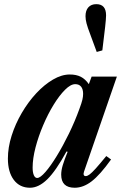

<svg xmlns="http://www.w3.org/2000/svg" viewBox="-20 -893 588 924"><path d="M124.5 10.5Q75 10.5 46.5 -27.2Q18 -65 18 -130Q18 -183.5 36 -240.2Q54 -297 84.8 -349.5Q115.5 -402 154.2 -443.8Q193 -485.5 234.8 -510Q276.5 -534.5 316 -534.5Q347 -534.5 368.8 -523.5Q390.5 -512.5 407.5 -488L421 -524.5H542.5L384.5 -67.5Q381 -57.5 383 -51.5Q385 -45.5 392.5 -45.5Q400.5 -45.5 411.2 -53.5Q422 -61.5 440.8 -82.2Q459.5 -103 491.5 -142L514.5 -125.5Q461.5 -51.5 421.2 -20.5Q381 10.5 339.5 10.5Q274.5 10.5 274.5 -52.5Q274.5 -73 282 -98Q289.5 -123 305.5 -162.5L300 -164Q249 -70.5 207.5 -30Q166 10.5 124.5 10.5ZM159 -36.5Q173.5 -36.5 198.8 -65.5Q224 -94.5 253.5 -142.8Q283 -191 311.8 -250Q340.5 -309 362 -368.5Q373 -398 376.5 -413.2Q380 -428.5 380 -441Q380 -464 370.2 -476Q360.5 -488 342 -488Q320 -488 292.8 -460.8Q265.5 -433.5 238 -388.8Q210.5 -344 187.8 -290.5Q165 -237 151 -183.5Q137 -130 137 -86.5Q137 -63.5 142.8 -50Q148.5 -36.5 159 -36.5ZM445.5 -643 414 -728.5Q401.5 -761 396.5 -780.2Q391.5 -799.5 391.5 -815Q391.5 -842.5 405.2 -857.8Q419 -873 443.5 -873Q490.5 -873 490.5 -819Q490.5 -811 489.2 -796Q488 -781 486 -763.5L472.5 -650.5Z"/></svg>

Font: Libre Caslon Condensed
Style: Italic
Weight: 400
Italic angle: -22.583°
Designer: Pablo Impallari, Rodrigo Fuenzalida, Katja Schimmel, Ertekin Erdin
Foundry: Pablo Impallari, Rodrigo Fuenzalida
Version: Version 2.000;gftools[0.9.33]